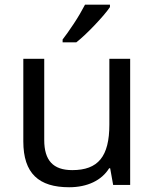

<svg xmlns="http://www.w3.org/2000/svg" viewBox="-20 -786 658 816"><path d="M246.1 -606H304.2C324.7 -622.1 350.1 -645.5 380.4 -677.2C410.6 -709 433.1 -734.9 447.3 -755.9V-766.1H341.3C328.1 -740.7 312.5 -713.9 293.5 -685.1C274.4 -656.2 258.3 -633.8 246.1 -618.2ZM79.1 -536.1V-185.1C79.1 -48.8 145 9.8 273.9 9.8C351.6 9.8 412.1 -19.5 443.8 -70.8H448.2L460.9 0H533.2V-536.1H444.8V-256.8C444.8 -120.6 397 -63 287.1 -63C205.6 -63 168 -104.5 168 -190.9V-536.1Z"/></svg>

Font: Noto Reveo Sans
Style: Regular
Weight: 400
Designer: Monotype Design team
Foundry: Monotype Imaging Inc.
Version: Version 1.04